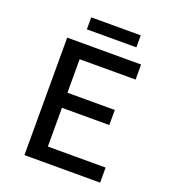

<svg xmlns="http://www.w3.org/2000/svg" viewBox="-144 -902 888 1006"><g transform="rotate(20 300.0 -399.0)"><path d="M109 0V-655H521V-571H209V-384H473V-300H209V-84H531V0ZM191 -731V-798H467V-731Z"/></g></svg>

Font: Source Code Pro Medium
Style: Regular
Weight: 500
Monospace: yes
Designer: Paul D. Hunt, Teo Tuominen
Foundry: Adobe Systems Incorporated
Version: Version 2.030;PS 1.000;hotconv 16.6.51;makeotf.lib2.5.65220